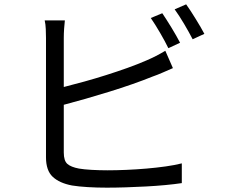

<svg xmlns="http://www.w3.org/2000/svg" viewBox="-20 -844 1040 885"><path d="M756 -622Q741 -653 718 -692.5Q695 -732 675 -761L728 -783Q737 -770 748 -752.5Q759 -735 770.5 -716.5Q782 -698 792 -680Q802 -662 810 -647ZM274 -141Q274 -103 290.5 -88.5Q307 -74 344 -67Q367 -63 403 -61Q439 -59 476 -59Q516 -59 562.5 -61Q609 -63 655.5 -67Q702 -71 744.5 -77Q787 -83 818 -91V0Q785 5 742.5 9Q700 13 653.5 15.5Q607 18 560 19.5Q513 21 472 21Q427 21 385 18.5Q343 16 312 11Q254 0 223 -29Q192 -58 192 -119V-669Q192 -687 191 -710Q190 -733 186 -750H279Q277 -733 275.5 -711.5Q274 -690 274 -669V-443Q318 -454 368.5 -468Q419 -482 469.5 -498Q520 -514 567.5 -531Q615 -548 654 -565Q699 -584 742 -610L777 -530Q756 -521 731 -510Q706 -499 683 -491Q641 -474 589.5 -456Q538 -438 483 -421Q428 -404 374 -388.5Q320 -373 274 -361ZM838 -824Q848 -810 859.5 -792.5Q871 -775 882.5 -756Q894 -737 904.5 -719.5Q915 -702 922 -688L868 -663Q851 -696 828.5 -734Q806 -772 785 -801Z"/></svg>

Font: SpoqaHanSansJP-Regular
Style: Regular
Weight: 400
Designer: [Source Han Sans]
Ryoko NISHIZUKA  (kana & ideographs); Paul D. Hunt (Latin, Greek & Cyrillic); Wenlong ZHANG  (bopomofo
Foundry: Spoqa (http://bi.spoqa.com)
Version: Version 1.002.20150607